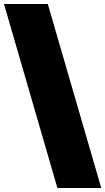

<svg xmlns="http://www.w3.org/2000/svg" viewBox="-20 -828 530 968"><path d="M269.5 120 0 -808H221L490.5 120Z"/></svg>

Font: Encode Sans SemiExpanded Black
Style: Regular
Weight: 900
Width: 6
Designer: Multiple Designers
Foundry: Impallari Type
Version: Version 3.002